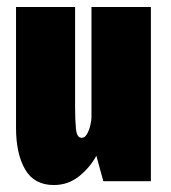

<svg xmlns="http://www.w3.org/2000/svg" viewBox="-20 -520 490 551"><path d="M134.5 11Q78 11 52 -34Q26 -79 26 -153V-500H195.5V-211Q195.5 -175.5 198 -150Q200.5 -124.5 214.5 -124.5Q223.5 -124.5 229.5 -135Q235.5 -145.5 239 -159.5Q242.5 -173.5 242.5 -183V-500H413V0H276.5L256.5 -73Q238 -39 206.8 -14Q175.5 11 134.5 11Z"/></svg>

Font: Trispace Condensed ExtraBold
Style: Regular
Weight: 800
Width: 3
Designer: Tyler Finck
Foundry: Etcetera Type Company
Version: Version 1.210; ttfautohint (v1.8.3)